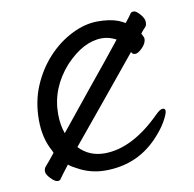

<svg xmlns="http://www.w3.org/2000/svg" viewBox="-65 -563 659 653"><g transform="rotate(-10 265.0 -236.5)"><path d="M135 -131Q176 -182 241 -262Q319 -357 364 -414Q340 -427 315 -427Q251 -427 188 -360Q124 -288 124 -199Q124 -161 135 -131ZM127 -24Q109 -1 107 2Q100 12 94 20Q92 25 83 25Q74 25 60 10.5Q46 -4 46 -14Q46 -24 51 -30Q56 -36 64 -45Q66 -47 86 -72Q84 -75 83 -79Q56 -126 56 -190Q56 -254 78.5 -307Q101 -360 138 -400Q175 -440 221 -463Q267 -486 310.5 -486Q354 -486 382 -475Q394 -470 404 -464Q422 -486 426 -493Q429 -498 437.5 -498Q446 -498 459 -483Q472 -468 472 -456.5Q472 -445 468 -440Q464 -435 457 -428Q456 -426 450 -419Q450 -418 451 -418Q458 -404 458 -401Q458 -385 443 -370Q428 -355 419 -355Q410 -355 407 -360L405 -364Q361 -311 282 -214Q211 -128 169 -77Q204 -40 257 -40Q353 -40 453 -140Q468 -155 477 -155Q486 -155 486 -146Q486 -137 472 -111.5Q458 -86 429 -56Q357 18 250 18Q198 18 154 -7Q139 -14 127 -24Z"/></g></svg>

Font: LXGW Bright GB
Style: Regular
Weight: 400
Designer: Christian Thalmann (Catharsis Fonts)
Foundry: LXGW / Christian Thalmann (Catharsis Fonts) / Fontworks Inc.
Version: Version 5.510